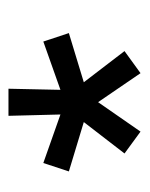

<svg xmlns="http://www.w3.org/2000/svg" viewBox="28 -716 338 433"><g transform="rotate(-90 196.5 -499.0)"><path d="M248.5 -350.6 183.1 -446.3 116.7 -350.6 67.4 -386.7 138.2 -478.5 26.9 -512.2 45.9 -569.8 155.3 -531.2 152.3 -648.4H213.4L210.9 -531.2L319.8 -569.8L338.9 -512.2L228 -478.5L298.3 -386.7Z"/></g></svg>

Font: Potro Sans Bangla
Style: Regular
Weight: 400
Designer: Jayed Ahsan Saad
Foundry: Codepotro
Version: Potro Sans Bangla;Version 0.996;CodepotroFonts;